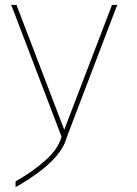

<svg xmlns="http://www.w3.org/2000/svg" viewBox="-20 -573 555 777"><path d="M431 -547 240 -48 49 -547 47 -553H25L31 -539L229 -20Q216 30 162.5 77Q109 124 48 158L43 161V184L58 176Q226 77 250 -17L449 -539L455 -553H433Z"/></svg>

Font: Nordica Plus
Style: NordicaClassicUltraLight
Weight: 300
Version: Version 1